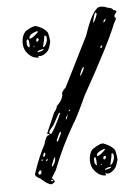

<svg xmlns="http://www.w3.org/2000/svg" viewBox="-53 -791 602 829"><g transform="rotate(-5 248.0 -376.5)"><path d="M443.4 -742.2Q466.8 -738.3 466.8 -730.5Q481.4 -726.6 481.4 -722.7Q469.7 -707 469.7 -702.1L475.6 -693.4V-692.4Q475.6 -688.5 464.8 -669.9Q434.6 -590.8 312.5 -373Q266.6 -273.4 252.9 -254.9Q199.2 -163.1 160.2 -62.5L140.6 -31.2L152.3 -15.6Q152.3 -11.7 138.7 -3.9H135.7Q121.1 -3.9 89.8 -33.2Q69.3 -42 69.3 -52.7L72.3 -62.5Q95.7 -131.8 121.1 -177.7Q130.9 -215.8 142.6 -215.8H146.5V-216.8Q146.5 -221.7 136.7 -222.7V-223.6L174.8 -311.5Q188.5 -327.1 188.5 -337.9Q210.9 -357.4 216.8 -381.8L215.8 -391.6Q221.7 -404.3 233.4 -414.1L341.8 -630.9Q380.9 -749 413.1 -749Q430.7 -749 443.4 -742.2ZM394.5 -722.7 390.6 -725.6Q384.8 -725.6 376 -684.6V-683.6H377Q384.8 -688.5 394.5 -717.8ZM420.9 -682.6V-680.7H422.9Q430.7 -686.5 430.7 -694.3V-696.3Q420.9 -689.5 420.9 -682.6ZM398.4 -575.2V-571.3H402.3L406.2 -576.2V-582Q399.4 -582 398.4 -575.2ZM319.3 -496.1H318.4Q311.5 -496.1 299.8 -460.9V-460L300.8 -459Q312.5 -470.7 319.3 -493.2ZM237.3 -311.5Q243.2 -311.5 244.1 -315.4V-317.4Q238.3 -317.4 237.3 -311.5ZM201.2 -307.6H199.2L198.2 -308.6L192.4 -303.7L168 -258.8Q146.5 -234.4 146.5 -228.5V-224.6Q149.4 -221.7 153.3 -219.7Q167 -232.4 201.2 -307.6ZM233.4 -300.8Q222.7 -285.2 222.7 -279.3V-277.3H223.6Q227.5 -277.3 233.4 -300.8ZM196.3 -224.6 194.3 -226.6Q188.5 -223.6 174.8 -188.5L177.7 -185.5H179.7Q184.6 -192.4 196.3 -219.7ZM121.1 -139.6 118.2 -142.6Q114.3 -142.6 110.4 -127L114.3 -125H115.2Q121.1 -128.9 121.1 -135.7ZM162.1 -118.2H160.2Q154.3 -112.3 144.5 -83L146.5 -79.1Q162.1 -94.7 162.1 -117.2ZM121.1 -107.4V-105.5H124Q127.9 -106.4 129.9 -112.3L127.9 -114.3Q125 -113.3 121.1 -107.4ZM107.4 -114.3H103.5L102.5 -107.4H105.5L107.4 -109.4ZM97.7 -65.4 95.7 -67.4Q86.9 -67.4 84 -57.6Q84 -50.8 87.9 -49.8H89.8Q97.7 -49.8 97.7 -59.6ZM145.5 -19.5 142.6 -22.5H136.7L135.7 -20.5V-18.6L140.6 -16.6H143.6ZM373 -160.2Q411.1 -146.5 423.8 -125Q429.7 -98.6 429.7 -85.9Q421.9 -54.7 413.1 -45.9Q398.4 -29.3 382.8 -28.3L375 -30.3H372.1V-28.3L375 -22.5V-21.5H372.1Q341.8 -21.5 319.3 -55.7Q310.5 -72.3 310.5 -90.8Q310.5 -122.1 326.2 -138.7Q356.4 -160.2 373 -160.2ZM342.8 -110.4V-107.4Q354.5 -107.4 378.9 -131.8V-135.7H375Q342.8 -125 342.8 -110.4ZM406.2 -114.3Q406.2 -100.6 396.5 -65.4Q408.2 -65.4 415 -92.8V-104.5Q415 -114.3 406.2 -114.3ZM369.1 -94.7 371.1 -90.8H374Q380.9 -93.8 380.9 -100.6V-103.5L377.9 -105.5H374Q369.1 -103.5 369.1 -94.7ZM334 -104.5 329.1 -100.6V-85.9Q329.1 -74.2 337.9 -68.4H338.9V-75.2Q338.9 -101.6 334 -104.5ZM358.4 -72.3H356.4V-70.3L359.4 -67.4H360.4V-70.3ZM372.1 -48.8V-45.9H375Q399.4 -49.8 399.4 -55.7V-56.6H398.4Q385.7 -56.6 372.1 -48.8ZM127.9 -690.4Q165 -678.7 178.7 -656.2Q184.6 -629.9 184.6 -617.2Q177.7 -585.9 168.9 -577.1Q152.3 -560.5 137.7 -559.6L130.9 -560.5H127V-559.6L130.9 -554.7V-553.7H127Q95.7 -553.7 74.2 -586.9Q65.4 -603.5 65.4 -622.1Q65.4 -652.3 82 -670.9Q110.4 -690.4 127.9 -690.4ZM96.7 -641.6V-637.7Q109.4 -637.7 134.8 -663.1V-666L130.9 -668Q96.7 -657.2 96.7 -641.6ZM161.1 -645.5Q161.1 -632.8 151.4 -597.7V-596.7Q163.1 -596.7 170.9 -625V-636.7Q170.9 -645.5 161.1 -645.5ZM125 -627 126 -622.1H128.9Q135.7 -626 135.7 -631.8V-634.8L132.8 -636.7H128.9Q125 -635.7 125 -627ZM88.9 -636.7 83 -630.9V-617.2Q83 -605.5 91.8 -600.6H92.8L94.7 -606.4Q94.7 -633.8 88.9 -636.7ZM113.3 -603.5H111.3V-601.6L114.3 -599.6H116.2V-601.6ZM127 -581.1V-577.1H130.9Q153.3 -582 153.3 -586.9V-587.9Q140.6 -587.9 127 -581.1Z"/></g></svg>

Font: Love Ya Like A Sister
Style: Regular
Weight: 400
Designer: Kimberly Geswein
Foundry: Kimberly Geswein
Version: Version 1.002 2007